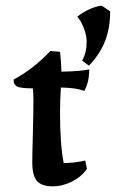

<svg xmlns="http://www.w3.org/2000/svg" viewBox="-20 -649 409 678"><path d="M94 -76Q94 -106 96 -174Q98 -248 98 -297Q98 -317 96 -337Q55 -337 41.5 -343Q28 -349 28 -368Q96 -404 158 -469L192 -466Q196 -432 197 -396Q264 -397 295 -404Q295 -381 291 -363.5Q287 -346 278 -328Q249 -339 195 -340Q192 -298 192 -252Q192 -138 205 -73Q245 -74 281 -82L287 -53Q268 -25 234.5 -8Q201 9 166 9Q127 9 110.5 -10Q94 -29 94 -76ZM270 -435Q286 -463 286 -502Q286 -523 276.5 -548.5Q267 -574 253 -590Q271 -605 295 -616Q319 -627 339 -629L369 -609Q369 -550 351 -504Q333 -458 294 -417Z"/></svg>

Font: Mirza Medium
Style: Regular
Weight: 500
Designer: Arabic design by Kourosh Beigpour, Latin design by Eduardo Tunni, engineering by Lasse Fister
Version: Version 1.0010g